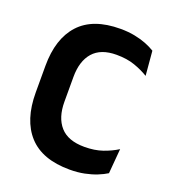

<svg xmlns="http://www.w3.org/2000/svg" viewBox="-124 -746 764 854"><g transform="rotate(20 258.0 -319.0)"><path d="M301.5 13.5Q171.5 13.5 107.2 -57Q43 -127.5 43 -257.5V-383.5Q43 -512.5 107.2 -582.5Q171.5 -652.5 301 -652.5Q338 -652.5 368.5 -646.5Q399 -640.5 423.8 -630.8Q448.5 -621 467 -609.5L477 -494Q447.5 -512 410.5 -525Q373.5 -538 324 -538Q250 -538 213.5 -496.5Q177 -455 177 -379.5V-262.5Q177 -187.5 214 -145.8Q251 -104 328.5 -104Q377 -104 414.5 -117Q452 -130 482 -149L472 -31.5Q454 -20 428.5 -9.8Q403 0.5 371.2 7Q339.5 13.5 301.5 13.5Z"/></g></svg>

Font: Anek Bangla Medium SemiBold
Style: Regular
Weight: 600
Version: Version 1.003